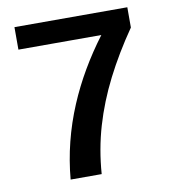

<svg xmlns="http://www.w3.org/2000/svg" viewBox="-77 -737 708 797"><g transform="rotate(-10 277.5 -339.0)"><path d="M37 -576.3H386.5C323.4 -492.3 271.9 -404.8 233.4 -313.5C191.6 -214.6 166.1 -112.6 156.8 -7.5H287.7C292.7 -76.3 304.5 -142.7 323.2 -206.6C342 -270.5 367.2 -333.7 398.8 -396C430.5 -458.4 468.4 -521.6 512.7 -585.6V-671.1H37Z"/></g></svg>

Font: Diatome Awesome Semibold
Style: Regular
Weight: 400
Designer: 15.100.17
Foundry: 15.100.17
Version: Version 1.005;Fontself Maker 3.5.8